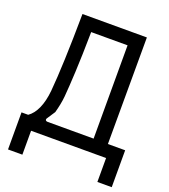

<svg xmlns="http://www.w3.org/2000/svg" viewBox="-150 -808 930 1056"><g transform="rotate(20 314.5 -280.0)"><path d="M20 140H104V0H543V140H627V-76H526L527 -700H150C148 -493 142 -345 133 -245C125 -160 98 -104 59 -77H20ZM173 -77C161 -77 156 -85 163 -95L194 -142C203 -175 210 -208 213 -241C219 -312 227 -439 229 -623H442V-77Z"/></g></svg>

Font: Finlandica
Style: Regular
Weight: 400
Designer: Niklas Ekholm, Juho Hiilivirta, Jaakko Suomalainen
Foundry: Helsinki Type Studio
Version: Version 2.000;Glyphs 3.2 (3202)